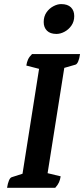

<svg xmlns="http://www.w3.org/2000/svg" viewBox="-20 -900 404 920"><path d="M13.8 0Q17.2 -21.9 22.9 -35.1Q28.5 -48.4 36.1 -50.9L104.7 -72.9L85.5 -52.4L169.6 -585.2L184.4 -565.7L106.1 -585.9Q108.6 -602.6 114.5 -615.4Q120.4 -628.1 133.6 -641H363.5Q360.6 -619.1 354.7 -605.6Q348.8 -592.1 341.3 -590.1L265 -568.1L290.3 -589.1L205.7 -55.2L186.8 -75.3L270.7 -55.1Q268.2 -38.9 262.8 -26.6Q257.4 -14.3 244.6 0ZM250.5 -737.4Q220.5 -737.4 205 -753Q189.4 -768.6 189.4 -794.4Q189.4 -821.1 202.5 -840.2Q215.6 -859.4 235.4 -869.9Q255.1 -880.4 272.8 -880.4Q304.1 -880.4 319.9 -864.8Q335.7 -849.3 335.7 -823Q335.7 -796.9 322.3 -777.6Q309 -758.4 289.2 -747.9Q269.5 -737.4 250.5 -737.4Z"/></svg>

Font: Petrona
Style: Italic
Weight: 400
Italic angle: -9°
Designer: Ringo R. Seeber
Foundry: Ringo R. Seeber
Version: Version 2.001; ttfautohint (v1.8.3)